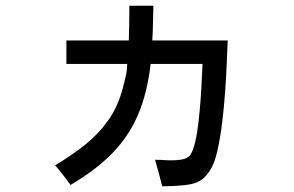

<svg xmlns="http://www.w3.org/2000/svg" viewBox="-20 -611 1040 679"><path d="M553.7 47.9Q547.9 24.4 541.5 1Q535.2 -22.5 528.3 -45.9Q544.9 -45.9 570.3 -44.4Q595.7 -43 619.6 -46.4Q643.6 -49.8 653.3 -63.5Q663.1 -78.1 670.4 -109.4Q677.7 -140.6 682.1 -180.2Q686.5 -219.7 689.5 -260.3Q692.4 -300.8 693.8 -334Q695.3 -367.2 696.3 -384.8H512.7Q501 -282.2 468.3 -205.6Q435.5 -128.9 377.4 -69.3Q319.3 -9.8 229.5 43Q216.8 25.4 203.1 7.8Q189.5 -9.8 174.8 -26.4Q232.4 -60.5 280.3 -98.6Q328.1 -136.7 362.8 -185.5Q397.5 -234.4 415 -301.8Q419.9 -320.3 424.8 -341.8Q429.7 -363.3 429.7 -381.8V-384.8H214.8V-467.8H435.5Q436.5 -499 437 -529.8Q437.5 -560.5 437.5 -590.8H522.5Q521.5 -560.5 521 -529.8Q520.5 -499 518.6 -467.8H785.2Q784.2 -441.4 782.2 -394Q780.3 -346.7 776.4 -290Q772.5 -233.4 765.6 -177.2Q758.8 -121.1 748.5 -76.7Q738.3 -32.2 723.6 -9.8Q712.9 6.8 701.2 18.1Q689.5 29.3 669.9 36.1Q657.2 41 634.8 43.5Q612.3 45.9 590.3 46.9Q568.4 47.9 553.7 47.9Z"/></svg>

Font: Kosugi
Style: Regular
Weight: 400
Version: Version 4.002